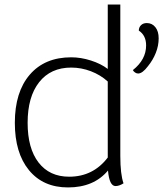

<svg xmlns="http://www.w3.org/2000/svg" viewBox="-20 -811 726 841"><path d="M521 -8Q502 4 486 4Q459 4 453 -64Q391 10 278 10Q169 10 107 -65.5Q45 -141 45 -273Q45 -408 110.5 -484Q176 -560 292 -560Q334 -560 378 -546Q422 -532 452 -509V-791H507V-128Q507 -48 521 -8ZM452 -121V-454Q420 -483 378 -499Q336 -515 292 -515Q202 -515 151.5 -451Q101 -387 101 -273Q101 -161 149 -99Q197 -37 283 -37Q388 -37 452 -121ZM562 -504Q620 -550 620 -612Q620 -656 588 -677Q588 -691 597.5 -700.5Q607 -710 623 -710Q646 -710 660.5 -692Q675 -674 675 -643Q675 -611 662.5 -579.5Q650 -548 628 -521Q604 -489 585 -489Q578 -489 571.5 -493.5Q565 -498 562 -504Z"/></svg>

Font: Krub Light
Style: Regular
Weight: 300
Designer: Ekaluck Peanpanawate
Foundry: Cadson Demak Co.,Ltd.
Version: Version 1.000; ttfautohint (v1.6)